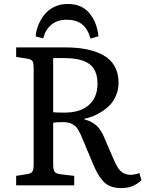

<svg xmlns="http://www.w3.org/2000/svg" viewBox="-20 -941 765 975"><path d="M324.2 -920.9Q395 -920.9 433.8 -874.3Q472.7 -827.6 480 -756.8L439.9 -745.1Q425.8 -794.4 396.7 -817.6Q367.7 -840.8 318.8 -840.8Q271 -840.8 241 -815.7Q210.9 -790.5 199.2 -746.1L161.1 -755.9Q163.6 -786.6 175.3 -815.2Q187 -843.8 206.5 -867.9Q226.1 -892.1 256.6 -906.5Q287.1 -920.9 324.2 -920.9ZM597.2 14.2Q566.9 14.2 544.4 6.3Q522 -1.5 505.1 -19.5Q488.3 -37.6 476.3 -58.6Q464.4 -79.6 450.2 -113.8L401.9 -229Q394 -248.5 389.2 -258.8Q384.3 -269 377.2 -281.5Q370.1 -293.9 363.3 -299.6Q356.4 -305.2 346.4 -311Q336.4 -316.9 324 -318.8Q311.5 -320.8 294.9 -320.8Q269.5 -320.8 250 -317.9V-106Q250 -79.6 257.1 -69.3Q264.2 -59.1 287.1 -56.2L356.9 -47.9V0H62V-47.9L120.1 -57.1Q140.1 -60.5 145.5 -71.5Q150.9 -82.5 150.9 -107.9V-596.2Q150.9 -621.1 145 -630.4Q139.2 -639.6 118.2 -643.1L62 -651.9V-700.2H313Q371.6 -700.2 418.7 -690.9Q465.8 -681.6 503.4 -661.4Q541 -641.1 561.5 -605.5Q582 -569.8 582 -521Q582 -486.8 569.6 -457Q557.1 -427.2 538.1 -407.7Q519 -388.2 494.6 -372.8Q470.2 -357.4 449 -349.6Q427.7 -341.8 408.2 -337.9V-335Q447.8 -323.7 470.2 -303Q492.7 -282.2 508.8 -244.1L543.9 -162.1Q568.8 -102.5 581.5 -85Q605 -53.2 643.1 -53.2Q661.1 -53.2 688 -62L698.2 -25.9Q656.7 14.2 597.2 14.2ZM306.2 -369.1Q389.2 -369.1 432.1 -408.4Q475.1 -447.8 475.1 -515.1Q475.1 -553.2 463.1 -579.6Q451.2 -606 427.5 -620.1Q403.8 -634.3 374.8 -640.1Q345.7 -646 306.2 -646H250V-371.1Q266.1 -369.1 306.2 -369.1Z"/></svg>

Font: Literata Book
Style: Regular
Weight: 400
Designer: Latin by Veronika Burian and Jose Scaglione. Greek by Irene Vlachou. Cyrillic by Vera Evstafieva
Foundry: TypeTogether
Version: Version 2.003;PS 002.003;hotconv 1.0.88;makeotf.lib2.5.64775